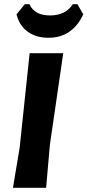

<svg xmlns="http://www.w3.org/2000/svg" viewBox="-20 -900 419 920"><path d="M351 -880 379 -831Q326 -719 212 -719Q153 -719 113 -748Q73 -777 59 -831L99 -880H121Q145 -826 220 -826Q294 -826 329 -880ZM283 -645 219 -206 201 0H42L74 -191L122 -645Z"/></svg>

Font: Alegreya Sans ExtraBold
Style: Italic
Weight: 800
Italic angle: -7°
Designer: Juan Pablo del Peral
Foundry: Huerta Tipografica
Version: Version 2.007